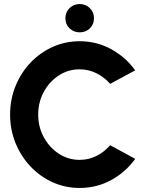

<svg xmlns="http://www.w3.org/2000/svg" viewBox="-20 -917 739 950"><path d="M374 13Q303 13 240.5 -15.2Q178 -43.5 130.8 -93.5Q83.5 -143.5 56.8 -209.2Q30 -275 30 -350Q30 -425.5 56.8 -491.2Q83.5 -557 130.8 -606.8Q178 -656.5 240.5 -684.8Q303 -713 374 -713Q459 -713 530.5 -673.5Q602 -634 649 -569L525 -502Q497 -534.5 458 -554.2Q419 -574 374 -574Q317.5 -574 271 -543.8Q224.5 -513.5 196.8 -462.5Q169 -411.5 169 -350Q169 -288.5 196.8 -237.8Q224.5 -187 271 -156.5Q317.5 -126 374 -126Q419 -126 458 -145.8Q497 -165.5 525 -198.5L649 -131Q602 -65.5 530.5 -26.2Q459 13 374 13ZM374.5 -757Q344.5 -757 324 -777Q303.5 -797 303.5 -827Q303.5 -856.5 324 -876.8Q344.5 -897 374.5 -897Q404 -897 424.5 -876.8Q445 -856.5 445 -827Q445 -797 425 -777Q405 -757 374.5 -757Z"/></svg>

Font: Urbanist ExtraBold
Style: Regular
Weight: 800
Designer: Corey Hu
Foundry: Corey Hu
Version: Version 1.330; ttfautohint (v1.8.4.7-5d5b)